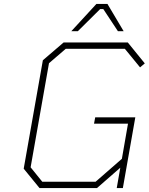

<svg xmlns="http://www.w3.org/2000/svg" viewBox="-20 -952 753 972"><path d="M341 -794 468 -932H524L606 -794H577L503 -906H487L374 -794ZM180 0 100 -98 197 -647 302 -737H627L713 -631L689 -611L612 -705H313L228 -632L135 -105L194 -32H464L597 -148L628 -326H456L462 -358H665L602 0H571L589 -103L471 0Z"/></svg>

Font: Tomorrow ExtraLight
Style: Italic
Weight: 275
Italic angle: -10°
Designer: Tony de Marco, Monica Rizzolli
Foundry: Just in Type
Version: Version 2.002